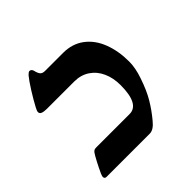

<svg xmlns="http://www.w3.org/2000/svg" viewBox="-142 -655 783 783"><g transform="rotate(-45 249.5 -264.0)"><path d="M102.1 -114.7H293.9Q351.6 -114.7 351.6 -224.6Q351.6 -265.6 336.9 -298.1Q322.3 -330.6 294.2 -349.4Q266.1 -368.2 227.5 -368.2H71.3Q54.2 -368.2 44.7 -371.8Q35.2 -375.5 35.2 -384.8Q35.2 -391.1 43 -405.3Q58.6 -434.6 79.8 -468.3Q101.1 -502 114.7 -518.1Q118.2 -522 122.3 -524.9Q126.5 -527.8 129.4 -527.8Q134.3 -527.8 137.9 -524.4Q141.6 -521 143.1 -515.1Q147 -497.6 153.6 -490.2Q160.2 -482.9 174.3 -482.9H278.3Q331.5 -482.9 369.1 -454.6Q406.7 -426.3 425.5 -377.2Q444.3 -328.1 444.3 -267.1Q444.3 -230.5 428.7 -185.5Q411.1 -133.3 389.9 -97.7Q368.7 -62 341.3 -29.3Q317.9 0 295.9 0H45.4Q40 0 37.6 -3.4Q35.2 -6.8 35.2 -10.7Q35.2 -14.2 39.6 -25.4Q49.8 -47.9 62.5 -72Q75.2 -96.2 81.5 -105Q85.9 -110.8 90.3 -112.8Q94.7 -114.7 102.1 -114.7Z"/></g></svg>

Font: David Libre Medium
Style: Regular
Weight: 500
Version: Version 1.000